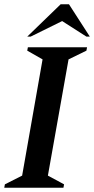

<svg xmlns="http://www.w3.org/2000/svg" viewBox="-27 -882 442 902"><path d="M-7 0 -4 -16 77 -57 173 -603 101 -644 104 -660H382L379 -644L295 -603L198 -57L274 -16L271 0ZM101 -710 258 -862H297L395 -710H379L265 -783L117 -710Z"/></svg>

Font: Spectral SemiBold
Style: Italic
Weight: 600
Italic angle: -10°
Designer: Jean-Baptiste Levee
Foundry: Production Type
Version: Version 2.001